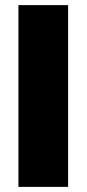

<svg xmlns="http://www.w3.org/2000/svg" viewBox="-20 -730 338 750"><path d="M52 0V-710H246V0Z"/></svg>

Font: Special Gothic Extended Bold
Style: Regular
Weight: 700
Width: 7
Designer: Alistair McCready
Foundry: Monolith
Version: Version 1.000; ttfautohint (v1.8.4.7-5d5b)